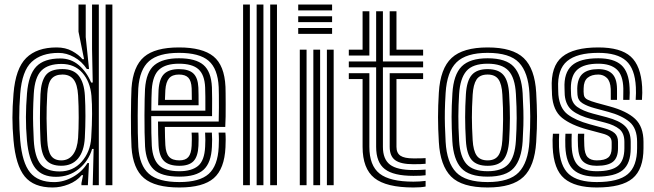

<svg xmlns="http://www.w3.org/2000/svg" viewBox="-20 -820 2896 850"><path d="M477.5 0H447.5V-800H477.5ZM417.5 0H390.5L394.5 -160.5L387.8 -160.8Q372.2 -107.2 329.1 -72.2Q286 -37.2 228 -37.2Q166.8 -37.2 136.9 -74.9Q107 -112.5 99.2 -199.2Q94.5 -253 94.8 -301.9Q95 -350.8 99.5 -406.5Q106.2 -489.2 140.6 -525.2Q175 -561.2 247 -561.2Q294 -561.2 328.9 -531.5Q363.8 -501.8 383.5 -454.5H390.5L387.5 -603V-800H417.5ZM212.8 10Q129.2 10 89.4 -38.9Q49.5 -87.8 39.8 -199Q35 -252 35 -299.2Q35 -346.5 39.8 -405.2Q48.8 -516.8 96 -563.4Q143.2 -610 230.5 -610Q270 -610 299.2 -594Q328.5 -578 345 -558H352.2L327.5 -679.8V-800H359.5V-656L374.2 -514.2L364.5 -514.5Q341.8 -548.8 308.1 -567.2Q274.5 -585.8 239.5 -585.8Q163 -585.8 120.2 -546Q77.5 -506.2 69.5 -405Q65 -347.8 65.2 -297.4Q65.5 -247 69.5 -199.2Q78.2 -99.2 113.2 -56.5Q148.2 -13.8 219.5 -13.8Q262.8 -13.8 303.6 -37.1Q344.5 -60.5 367.2 -98.2H374L369 0H340.5V-9.2L347.8 -44.8H341.8Q319.5 -18.2 284 -4.1Q248.5 10 212.8 10ZM243.8 -61Q303.5 -61 341.6 -104.2Q379.8 -147.5 383.8 -210Q387.5 -269.2 387.6 -315.4Q387.8 -361.5 384.8 -396.2Q379.2 -458.5 344.6 -497.8Q310 -537 252.2 -537Q193 -537 163.4 -507.6Q133.8 -478.2 129.5 -405Q127 -361.5 126.5 -328Q126 -294.5 126.9 -264.1Q127.8 -233.8 129.5 -199.5Q133.5 -125.2 159.9 -93.1Q186.2 -61 243.8 -61ZM251.5 -86.2Q204.8 -86.2 183.5 -112.5Q162.2 -138.8 159.2 -199Q156.8 -252.8 156.8 -297.1Q156.8 -341.5 159.2 -403.5Q161.8 -458.8 182.2 -486.5Q202.8 -514.2 256.5 -514.2Q305.8 -514.2 329.1 -484Q352.5 -453.8 355.8 -397Q360.8 -309.5 355.5 -210Q352.2 -150.2 325.5 -118.2Q298.8 -86.2 251.5 -86.2ZM251.5 -110Q284 -110 303.2 -135.9Q322.5 -161.8 325.8 -210Q328.2 -248.2 328.4 -299.6Q328.5 -351 325.8 -397Q322.8 -447 305.6 -468.5Q288.5 -490 256.5 -490Q224 -490 208 -471Q192 -452 189.2 -405Q185.8 -340.8 186.2 -295.4Q186.8 -250 189.2 -198.5Q191.8 -151.2 206.1 -130.6Q220.5 -110 251.5 -110Z M774.2 10Q666.2 10 617.4 -31.5Q568.5 -73 562.2 -168Q560.8 -191.2 560.1 -228.4Q559.5 -265.5 559.6 -305.8Q559.8 -346 560.5 -379.8Q561.2 -413.5 562.2 -430Q569 -526.5 617.8 -568.2Q666.5 -610 772.2 -610Q876.2 -610 925 -570.4Q973.8 -530.8 978.2 -436Q978.5 -428.2 978.8 -407.1Q979 -386 979.1 -358.8Q979.2 -331.5 978.9 -304.5Q978.5 -277.5 977.2 -258H709.8Q710.2 -231.2 710.6 -211.2Q711 -191.2 712 -177.5Q714.2 -141.2 728.8 -125.6Q743.2 -110 774.2 -110Q801.5 -110 814.1 -125.1Q826.8 -140.2 828.5 -175Q829 -187.5 829.2 -202.4Q829.5 -217.2 828.2 -233H858.2Q859.5 -218.5 859.2 -202.4Q859 -186.2 858.5 -173.8Q856.2 -126.8 836.5 -106.4Q816.8 -86 774.2 -86Q728.2 -86 706.6 -106.8Q685 -127.5 682 -175.8Q680.8 -195.5 680.2 -223.2Q679.8 -251 679.5 -282H948.2Q949.2 -311.5 949.2 -343.2Q949.2 -375 949 -400.1Q948.8 -425.2 948.2 -434.5Q944.2 -515.8 903.5 -550.9Q862.8 -586 772.2 -586Q682 -586 640 -549.4Q598 -512.8 592.2 -428.8Q591.2 -413.5 590.5 -380.9Q589.8 -348.2 589.6 -308.6Q589.5 -269 590.1 -231.6Q590.8 -194.2 592.2 -169.8Q597.5 -87.2 639.2 -50.6Q681 -14 774.2 -14Q863.5 -14 903.9 -50.1Q944.2 -86.2 948.2 -169Q949 -184.5 949.1 -201.5Q949.2 -218.5 947.8 -233H977.8Q979.2 -218.8 979.1 -201.9Q979 -185 978.2 -168Q973.8 -72.5 926.4 -31.2Q879 10 774.2 10ZM774.2 -38Q693.8 -38 660.1 -70.6Q626.5 -103.2 622.2 -171.8Q620.8 -196.5 620.1 -233.8Q619.5 -271 619.6 -310.1Q619.8 -349.2 620.4 -380.8Q621 -412.2 622 -425.8Q627.2 -502.5 664.2 -532.2Q701.2 -562 772.2 -562Q846.2 -562 880.6 -532.6Q915 -503.2 918.2 -433.8Q918.8 -421.5 919.1 -382.9Q919.5 -344.2 918.8 -306H649.5Q649.5 -265.2 650.1 -230.8Q650.8 -196.2 652 -174.8Q656 -114.2 684.1 -88.1Q712.2 -62 774.2 -62Q827.8 -62 856.5 -85.2Q885.2 -108.5 888.2 -170.5Q889 -185.8 889.1 -201Q889.2 -216.2 888 -233H918Q919.2 -217.5 919.1 -202.1Q919 -186.8 918.2 -169.8Q915 -99.5 881.5 -68.8Q848 -38 774.2 -38ZM649.8 -330H889.2Q889.5 -362.8 889.1 -391.8Q888.8 -420.8 888.2 -433Q885.8 -489 858.5 -513.5Q831.2 -538 772.2 -538Q714.2 -538 685.2 -512.5Q656.2 -487 652 -423.8Q651.2 -413 650.6 -386.8Q650 -360.5 649.8 -330ZM680 -354Q680.2 -363.2 680.6 -378Q681 -392.8 681.4 -405.8Q681.8 -418.8 682 -422.2Q685.5 -473 707.4 -493.5Q729.2 -514 772.2 -514Q815.5 -514 835.9 -494.9Q856.2 -475.8 858.2 -432.5Q858.8 -421 859 -399.1Q859.2 -377.2 859.2 -354ZM710.2 -378H829.2Q829 -393.8 828.9 -409.6Q828.8 -425.5 828.5 -429.5Q827 -462 813.8 -476Q800.5 -490 772.2 -490Q742.8 -490 728.6 -473.6Q714.5 -457.2 712 -421Q711 -405.8 710.2 -378Z M1176.2 0V-800H1206.2V0ZM1056.2 0V-800H1086.2V0ZM1116.2 0V-800H1146.2V0Z M1300.2 -774V-800H1450.2V-774ZM1300.2 -722V-748H1450.2V-722ZM1300.2 -670V-696H1450.2V-670ZM1427.2 0V-600H1457.2V0ZM1307.2 0V-600H1337.2V0ZM1367.2 0V-600H1397.2V0Z M1810.2 -41.5Q1722 -41.5 1683.6 -71.4Q1645.2 -101.2 1645.2 -170V-522H1524.2V-548H1645.2V-770H1675.2V-548H1853.2V-522H1675.2V-170Q1675.2 -115 1706.6 -91.1Q1738 -67.2 1810.2 -67.2Q1841.5 -67.2 1864.2 -69.2V-44.2Q1848 -41.5 1810.2 -41.5ZM1524.2 -574V-600H1585.2V-770H1615.2V-574ZM1705.2 -574V-770H1735.2V-600H1853.2V-574ZM1810.2 10Q1689.8 10 1637.5 -31.9Q1585.2 -73.8 1585.2 -170V-470H1524.2V-496H1615.2V-170Q1615.2 -87.2 1660.5 -51.5Q1705.8 -15.8 1810.2 -15.8Q1838 -15.8 1864.2 -19.2V5.8Q1844.5 10 1810.2 10ZM1810.2 -93Q1754 -93 1729.6 -110.9Q1705.2 -128.8 1705.2 -170V-496H1853.2V-470H1735.2V-170Q1735.2 -142.5 1752.8 -130.6Q1770.2 -118.8 1810.2 -118.8Q1828.8 -118.8 1842 -119Q1855.2 -119.2 1864.2 -120V-95Q1847.5 -93 1810.2 -93Z M2138.8 10Q2024.8 10 1976.8 -38.6Q1928.8 -87.2 1922.8 -191Q1919.2 -251.5 1919.2 -301.1Q1919.2 -350.8 1922.8 -410Q1929.2 -517 1979.4 -563.5Q2029.5 -610 2138.8 -610Q2249.5 -610 2298.6 -562.9Q2347.8 -515.8 2353.8 -410Q2357 -354.5 2357.4 -304.1Q2357.8 -253.8 2353.8 -191Q2347 -84 2297.5 -37Q2248 10 2138.8 10ZM2138.8 -14Q2234.8 -14 2276.4 -56.9Q2318 -99.8 2323.8 -192.8Q2327.8 -257.5 2327.4 -304.8Q2327 -352 2323.8 -408.2Q2318.5 -499.5 2277.6 -542.8Q2236.8 -586 2138.8 -586Q2043.8 -586 2001.1 -544.2Q1958.5 -502.5 1952.8 -408.2Q1950 -363.5 1949.4 -329.2Q1948.8 -295 1949.8 -263Q1950.8 -231 1952.8 -192.5Q1958 -100 1999.6 -57Q2041.2 -14 2138.8 -14ZM2138.8 -38Q2056.2 -38 2021.8 -76.1Q1987.2 -114.2 1982.5 -195.5Q1979.2 -254.8 1979.2 -302.4Q1979.2 -350 1982.8 -406.5Q1987.8 -489.8 2023.9 -525.9Q2060 -562 2138.8 -562Q2220.2 -562 2254.6 -524.5Q2289 -487 2293.8 -407Q2296.2 -363.5 2297 -330.1Q2297.8 -296.8 2297 -265.1Q2296.2 -233.5 2293.8 -194.5Q2288.8 -114.8 2254.6 -76.4Q2220.5 -38 2138.8 -38ZM2138.8 -62Q2201.8 -62 2230.6 -93.4Q2259.5 -124.8 2264 -197.8Q2267.2 -249 2267.4 -296.9Q2267.5 -344.8 2264 -403.8Q2260 -476 2231.1 -507Q2202.2 -538 2138.8 -538Q2072.5 -538 2044.6 -505.2Q2016.8 -472.5 2012.5 -403.5Q2009.5 -355 2009.2 -306Q2009 -257 2012.5 -196.5Q2016.8 -125.8 2045.2 -93.9Q2073.8 -62 2138.8 -62ZM2138.8 -86Q2090.5 -86 2068.2 -112Q2046 -138 2042.5 -197.8Q2039.2 -253.8 2039.2 -301.4Q2039.2 -349 2042.5 -402.5Q2046.2 -462.8 2068.8 -488.4Q2091.2 -514 2138.8 -514Q2186.5 -514 2208.6 -488.2Q2230.8 -462.5 2234 -403Q2237.5 -344.5 2237.4 -297.5Q2237.2 -250.5 2234 -198.5Q2230.2 -139 2208.5 -112.5Q2186.8 -86 2138.8 -86ZM2138.8 -110Q2171.2 -110 2186.1 -131.2Q2201 -152.5 2204 -200.2Q2206.8 -245.2 2207.2 -291.6Q2207.8 -338 2204 -401.5Q2201.5 -448 2186.5 -469Q2171.5 -490 2138.8 -490Q2104 -490 2089.6 -467.8Q2075.2 -445.5 2072.5 -400.8Q2069 -343.5 2069.1 -299.9Q2069.2 -256.2 2072.5 -199.5Q2075.2 -153.5 2090 -131.8Q2104.8 -110 2138.8 -110Z M2621.8 -86Q2581.5 -86 2561.1 -105.2Q2540.8 -124.5 2538.8 -172.8Q2538.5 -179.5 2538.1 -199.5Q2537.8 -219.5 2538.8 -228H2566.5Q2565.8 -220.2 2565.9 -205.9Q2566 -191.5 2566.8 -173.8Q2568 -138.5 2581.5 -124.2Q2595 -110 2621.8 -110Q2657 -110 2672.4 -122.6Q2687.8 -135.2 2687.8 -164Q2687.8 -170 2687.9 -178.2Q2688 -186.5 2687.8 -192Q2687.2 -207 2677.5 -215.2Q2667.8 -223.5 2646.2 -229L2582.8 -246Q2508.2 -266 2468.1 -298.4Q2428 -330.8 2423.8 -399.8Q2423.5 -406.2 2423.4 -414.1Q2423.2 -422 2422.8 -429Q2418 -526.5 2468.6 -568.2Q2519.2 -610 2628.8 -610Q2727.2 -610 2772.2 -569.6Q2817.2 -529.2 2822.8 -436Q2823.5 -423.5 2823.4 -409Q2823.2 -394.5 2822 -378H2794.2Q2795.5 -393 2795.5 -408.2Q2795.5 -423.5 2795 -434.2Q2791 -515.8 2751.8 -550.9Q2712.5 -586 2628.8 -586Q2534.5 -586 2490.8 -549.5Q2447 -513 2451 -429Q2451.5 -421.2 2451.4 -414Q2451.2 -406.8 2452 -399.8Q2458 -340.2 2493.1 -313.6Q2528.2 -287 2590.2 -270L2652.8 -253Q2686.2 -244 2701.1 -230.5Q2716 -217 2716 -192V-164Q2716 -122.2 2694 -104.1Q2672 -86 2621.8 -86ZM2621.8 -38Q2552.5 -38 2519.2 -68Q2486 -98 2482.8 -170.5Q2482.2 -182.2 2482.4 -201.1Q2482.5 -220 2483.2 -228H2511Q2510.2 -220.2 2510.4 -200.9Q2510.5 -181.5 2510.8 -171.8Q2513.5 -112 2539.8 -87Q2566 -62 2621.8 -62Q2687.5 -62 2715.9 -85.8Q2744.2 -109.5 2744.2 -164V-192Q2744.2 -230.2 2722 -248.4Q2699.8 -266.5 2659.2 -277L2597.8 -293Q2543.5 -307 2514 -330.1Q2484.5 -353.2 2480.2 -398.8Q2479.5 -406.5 2479.6 -414.4Q2479.8 -422.2 2479.2 -429Q2475.8 -497.5 2511.5 -529.8Q2547.2 -562 2628.8 -562Q2697.2 -562 2730.6 -532Q2764 -502 2767.2 -432.8Q2767.8 -425.2 2767.9 -409.8Q2768 -394.2 2766.8 -378H2739Q2739 -394.2 2739.4 -408.4Q2739.8 -422.5 2739.5 -428.8Q2738 -487.8 2710.1 -512.9Q2682.2 -538 2628.8 -538Q2566.8 -538 2537 -512.6Q2507.2 -487.2 2507.2 -429Q2507.2 -413.5 2508.2 -400Q2510.5 -364.5 2535.6 -346.6Q2560.8 -328.8 2605.2 -317L2665.8 -301Q2722 -286.2 2747.1 -261.8Q2772.2 -237.2 2772.2 -192V-164Q2772.2 -96.5 2737.4 -67.2Q2702.5 -38 2621.8 -38ZM2621.8 10Q2525.5 10 2478.2 -29.9Q2431 -69.8 2426.8 -168Q2425.2 -203 2427.8 -228H2455.5Q2454.8 -220.2 2454.5 -201.5Q2454.2 -182.8 2454.8 -169.2Q2458.8 -84.2 2498.5 -49.1Q2538.2 -14 2621.8 -14Q2717.5 -14 2759 -48.9Q2800.5 -83.8 2800.5 -164V-192Q2800.5 -252.2 2766.6 -280.5Q2732.8 -308.8 2672.2 -325L2612.8 -341Q2580.2 -349.8 2559.4 -362.5Q2538.5 -375.2 2536.5 -399.8Q2536.2 -404.5 2535.8 -413.1Q2535.2 -421.8 2535.5 -429Q2536.8 -474 2559.8 -494Q2582.8 -514 2628.8 -514Q2669 -514 2689.9 -493.6Q2710.8 -473.2 2711.5 -427.8Q2711.8 -416.2 2711.6 -407.2Q2711.5 -398.2 2711.5 -378H2684Q2684 -392.8 2684 -407.2Q2684 -421.8 2683.8 -426Q2682.2 -460.2 2666.6 -475.1Q2651 -490 2628.8 -490Q2598.8 -490 2581.5 -475.8Q2564.2 -461.5 2563.8 -429Q2563.5 -421.5 2563.6 -414.2Q2563.8 -407 2564.8 -399.8Q2566.8 -385.8 2581.8 -378.6Q2596.8 -371.5 2620.2 -365L2678.8 -349Q2754.5 -328.5 2791.6 -293.9Q2828.8 -259.2 2828.8 -192V-164Q2828.8 -70.8 2780.6 -30.4Q2732.5 10 2621.8 10Z"/></svg>

Font: Big Shoulders Inline Text Black
Style: Regular
Weight: 900
Designer: Patric King
Foundry: XO Type Co
Version: Version 1.000